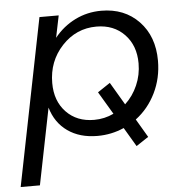

<svg xmlns="http://www.w3.org/2000/svg" viewBox="-52 -581 802 825"><g transform="rotate(-5 349.0 -168.0)"><path d="M414.5 -530.5Q514.5 -530.5 576.8 -465.5Q639 -400.5 639 -295.5Q639 -220.5 607.8 -156.8Q576.5 -93 522 -52L568.5 27L515.5 62L467 -20Q413 4 352.5 4Q276 4 224 -32.8Q172 -69.5 153 -135.5L87 194H4L148 -526.5H231L211.5 -431.5Q249 -478.5 301.5 -504.5Q354 -530.5 414.5 -530.5ZM424.5 -218.5 482 -121Q516 -152.5 535.5 -197Q555 -241.5 555 -291.5Q555 -368.5 508.8 -416.5Q462.5 -464.5 388 -464.5Q300.5 -464.5 239.2 -398.8Q178 -333 178 -239Q178 -161.5 223.8 -113.8Q269.5 -66 344 -66Q389 -66 428.5 -85L370.5 -182.5Z"/></g></svg>

Font: Argentum Sans Light
Style: Italic
Weight: 300
Italic angle: -11.3°
Designer: Julieta Ulanovsky (font), Owen Earl (portions from Jones font), Cristiano Sobral (main changes and remaster)
Foundry: Julieta Ulanovsky (font), Owen Earl (portions from Jones font), Cristiano Sobral (main changes and remaster)
Version: Version 3.127